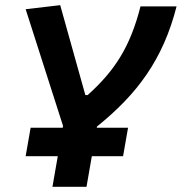

<svg xmlns="http://www.w3.org/2000/svg" viewBox="-20 -718 699 738"><path d="M78.6 -117.7H202.1L181.6 0H312.5L333 -117.7H453.1L472.2 -227.1H352.1L352.5 -231.4C508.3 -356.9 606.9 -490.2 658.7 -693.4H520C480 -535.2 418.9 -444.3 316.9 -352.5H308.1L211.4 -698.2L78.6 -682.6L222.2 -234.4L221.2 -227.1H97.7Z"/></svg>

Font: Cascadia Code NF
Style: Bold Italic
Weight: 700
Italic angle: -10°
Monospace: yes
Designer: Aaron Bell
Foundry: Saja Typeworks
Version: Version 2404.023